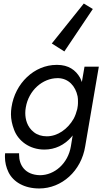

<svg xmlns="http://www.w3.org/2000/svg" viewBox="-20 -837 593 1086"><path d="M344 -546 505 -786 454 -817 273 -591ZM9 30C8 37 8 44 8 51C8 81 15 110 28 137C55 192 117 229 202 229C329 229 440 130 462 -10L539 -460H458L443 -373C440 -381 437 -389 433 -397C408 -441 367 -470 304 -470C303 -470 301 -470 300 -470C174 -470 65 -366 45 -230C43 -217 42 -204 42 -191C42 -163 48 -133 60 -102C83 -41 146 9 231 9C292 9 344 -17 383 -61C386 -64 388 -68 391 -71L381 -10C365 88 288 154 206 154C120 152 88 95 88 39C88 36 88 33 88 30ZM126 -230C142 -325 220 -395 306 -395C307 -395 309 -395 310 -395C368 -393 407 -350 419 -292C421 -282 421 -272 421 -262C421 -254 421 -247 420 -239L417 -220C412 -201 406 -183 397 -166C363 -106 305 -66 245 -66C216 -66 191 -74 172 -89C133 -119 123 -163 123 -198C123 -209 124 -219 126 -230Z"/></svg>

Font: Jost
Style: Italic
Weight: 400
Italic angle: -5°
Version: Version 3.710